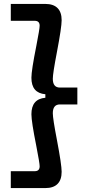

<svg xmlns="http://www.w3.org/2000/svg" viewBox="-20 -834 442 978"><path d="M294 -731Q294 -695 270 -569Q249 -460 249 -433Q249 -388 285 -388H374V-302H285Q249 -302 249 -257Q249 -230 270 -121Q294 5 294 41Q294 82 273 103Q252 124 211 124H35V38H157Q182 38 182 13Q182 -3 165 -90Q140 -215 140 -252Q140 -330 211 -336V-354Q140 -360 140 -438Q140 -475 165 -600Q182 -687 182 -703Q182 -728 157 -728H35V-814H211Q252 -814 273 -793Q294 -772 294 -731Z"/></svg>

Font: Mozilla Text BETA SemiBold
Style: Regular
Weight: 600
Designer: Studio DRAMA
Foundry: Studio DRAMA
Version: Version 0.100